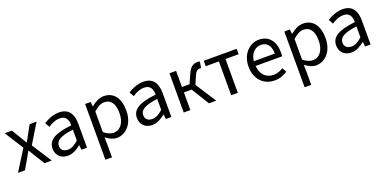

<svg xmlns="http://www.w3.org/2000/svg" viewBox="-12 -1264 4476 2235"><g transform="rotate(-20 2226.5 -146.5)"><path d="M14 0H100L166 -113C182 -143 198 -172 215 -200H219C237 -172 255 -142 272 -113L343 0H432L274 -245L421 -486H335L276 -379C261 -353 246 -325 232 -298H228C211 -325 195 -353 180 -379L115 -486H26L173 -254Z M630 12C691 12 745 -20 791 -58H794L801 0H869V-298C869 -419 819 -498 700 -498C622 -498 554 -464 509 -435L541 -378C579 -404 630 -430 686 -430C766 -430 786 -370 786 -308C579 -285 488 -232 488 -126C488 -39 549 12 630 12ZM654 -54C606 -54 568 -77 568 -132C568 -194 624 -234 786 -254V-119C739 -77 701 -54 654 -54Z M1022 205H1104V41L1102 -44C1147 -9 1192 12 1237 12C1348 12 1447 -85 1447 -250C1447 -401 1380 -498 1255 -498C1198 -498 1144 -467 1100 -430H1097L1090 -486H1022ZM1223 -57C1191 -57 1148 -71 1104 -108V-363C1152 -406 1193 -429 1234 -429C1326 -429 1362 -357 1362 -250C1362 -130 1303 -57 1223 -57Z M1675 12C1736 12 1790 -20 1836 -58H1839L1846 0H1914V-298C1914 -419 1864 -498 1745 -498C1667 -498 1599 -464 1554 -435L1586 -378C1624 -404 1675 -430 1731 -430C1811 -430 1831 -370 1831 -308C1624 -285 1533 -232 1533 -126C1533 -39 1594 12 1675 12ZM1699 -54C1651 -54 1613 -77 1613 -132C1613 -194 1669 -234 1831 -254V-119C1784 -77 1746 -54 1699 -54Z M2067 0H2149V-219H2245L2380 0H2470L2305 -256L2346 -352C2371 -409 2391 -418 2417 -418C2424 -418 2427 -418 2433 -416L2447 -493C2440 -496 2429 -498 2419 -498C2366 -498 2328 -479 2291 -394L2243 -286H2149V-486H2067Z M2655 0H2737V-419H2900V-486H2492V-419H2655Z M3191 12C3257 12 3309 -11 3351 -38L3322 -92C3286 -69 3247 -54 3201 -54C3108 -54 3045 -120 3039 -223H3367C3369 -235 3370 -253 3370 -270C3370 -409 3300 -498 3176 -498C3065 -498 2958 -401 2958 -242C2958 -83 3061 12 3191 12ZM3038 -282C3048 -378 3110 -433 3178 -433C3254 -433 3298 -380 3298 -282Z M3490 205H3572V41L3570 -44C3615 -9 3660 12 3705 12C3816 12 3915 -85 3915 -250C3915 -401 3848 -498 3723 -498C3666 -498 3612 -467 3568 -430H3565L3558 -486H3490ZM3691 -57C3659 -57 3616 -71 3572 -108V-363C3620 -406 3661 -429 3702 -429C3794 -429 3830 -357 3830 -250C3830 -130 3771 -57 3691 -57Z M4143 12C4204 12 4258 -20 4304 -58H4307L4314 0H4382V-298C4382 -419 4332 -498 4213 -498C4135 -498 4067 -464 4022 -435L4054 -378C4092 -404 4143 -430 4199 -430C4279 -430 4299 -370 4299 -308C4092 -285 4001 -232 4001 -126C4001 -39 4062 12 4143 12ZM4167 -54C4119 -54 4081 -77 4081 -132C4081 -194 4137 -234 4299 -254V-119C4252 -77 4214 -54 4167 -54Z"/></g></svg>

Font: Giro Sans Regular
Style: Regular
Weight: 400
Designer: Paul D. Hunt
Foundry: Adobe Systems Incorporated
Version: Version 1.000;PS 1.0;hotconv 1.0.88;makeotf.lib2.5.647800